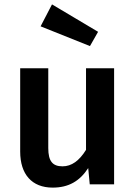

<svg xmlns="http://www.w3.org/2000/svg" viewBox="-20 -840 617 875"><path d="M165 -720 390 -630 427 -695 217 -820ZM500 -529H372V-157C341 -107 306 -82 265 -82C220 -82 200 -105 200 -165V-529H72V-149C72 -46 125 15 220 15C292 15 343 -14 382 -74L389 0H500Z"/></svg>

Font: Fira Sans Medium
Style: Regular
Weight: 500
Designer: Carrois Corporate & Edenspiekermann AG
Foundry: Carrois Corporate GbR & Edenspiekermann AG
Version: Version 4.203